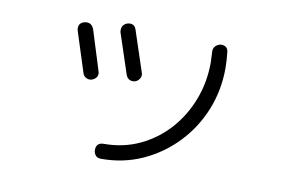

<svg xmlns="http://www.w3.org/2000/svg" viewBox="-63 -514 1126 757"><g transform="rotate(10 500.0 -135.5)"><path d="M451 -186Q431 -186 423 -207L370 -367Q369 -369 369 -372Q369 -375 369 -377Q369 -392 379 -400Q389 -408 401 -408Q421 -408 427 -386L480 -226Q482 -220 482 -216Q482 -205 473 -195.5Q464 -186 451 -186ZM381 137Q365 137 358 127.5Q351 118 351 107Q351 77 381 77Q460 77 526 45.5Q592 14 640 -40Q688 -94 714.5 -164Q741 -234 741 -312Q741 -323 740 -334.5Q739 -346 739 -357Q739 -380 765 -388Q778 -390 787.5 -384Q797 -378 798 -364Q800 -348 801 -332Q802 -316 802 -300Q802 -211 770 -132Q738 -53 680 7.5Q622 68 546 102.5Q470 137 381 137ZM282 -163Q273 -163 265 -168.5Q257 -174 254 -184L203 -343Q202 -346 201.5 -349Q201 -352 201 -355Q201 -369 210.5 -376Q220 -383 233 -383Q252 -383 261 -362L311 -202Q312 -199 312.5 -196.5Q313 -194 313 -192Q313 -179 303 -171Q293 -163 282 -163Z"/></g></svg>

Font: Hachi Maru Pop
Style: Regular
Weight: 400
Designer: Nontynet
Foundry: Nontynet
Version: Version 1.300